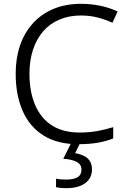

<svg xmlns="http://www.w3.org/2000/svg" viewBox="-20 -744 666 1004"><path d="M404 -663Q341 -663 290.5 -641.5Q240 -620 205.5 -580Q171 -540 152.5 -483.5Q134 -427 134 -358Q134 -265 163.5 -195.5Q193 -126 251 -88.5Q309 -51 397 -51Q447 -51 490 -59Q533 -67 572 -79V-20Q534 -5 490.5 2.5Q447 10 388 10Q280 10 207.5 -35.5Q135 -81 98.5 -164Q62 -247 62 -359Q62 -439 84.5 -505.5Q107 -572 151 -621Q195 -670 258.5 -697Q322 -724 404 -724Q457 -724 506 -713.5Q555 -703 595 -684L568 -625Q531 -642 490 -652.5Q449 -663 404 -663ZM461 141Q461 187 426 213.5Q391 240 325 240Q309 240 295.5 238.5Q282 237 273 235V190Q283 193 297 194Q311 195 327 195Q364 195 385 183Q406 171 406 143Q406 115 380 102Q354 89 311 86L354 0H401L373 57Q398 61 418.5 71Q439 81 450 98.5Q461 116 461 141Z"/></svg>

Font: Noto Sans Oriya Light
Style: Regular
Weight: 300
Version: Version 2.003